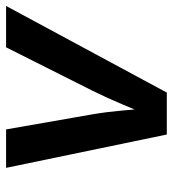

<svg xmlns="http://www.w3.org/2000/svg" viewBox="12 -592 579 644"><g transform="rotate(-90 302.0 -269.5)"><path d="M173.3 0 61.5 -539.1H190.4L241.2 -248.5Q249.5 -198.7 253.9 -147.9Q258.3 -97.2 262.7 -45.9H231.4Q252.9 -97.2 273.9 -147.7Q294.9 -198.2 319.8 -248.5L465.8 -539.1H604.5L314 0Z"/></g></svg>

Font: Inter 18pt SemiBold
Style: Italic
Weight: 600
Italic angle: -9.3988°
Designer: Rasmus Andersson
Foundry: rsms
Version: Version 4.001;git-66647c0bb